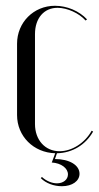

<svg xmlns="http://www.w3.org/2000/svg" viewBox="-20 -522 342 664"><path d="M39 -371V-124C39 -51 96 6 171 8L159 40C192 42 215 60 215 81C215 99 199 112 177 112C160 112 140 104 125 90L121 94C139 112 166 122 194 122C230 122 255 104 255 79C255 49 220 28 170 28L177 8C230 7 276 -21 302 -67L297 -70C274 -28 229 1 186 1C136 1 101 -38 101 -93V-404C101 -459 132 -495 179 -495C213 -495 254 -476 276 -451L281 -455C254 -484 212 -502 170 -502C96 -502 39 -444 39 -371Z"/></svg>

Font: Moniqa Display
Style: Regular
Weight: 400
Designer: Rajesh Rajput
Foundry: Rajesh Rajput
Version: Version 1.000